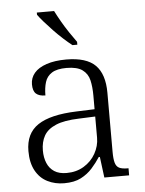

<svg xmlns="http://www.w3.org/2000/svg" viewBox="-54 -810 651 864"><g transform="rotate(-5 271.0 -378.0)"><path d="M201 10Q160 10 126 -7Q92 -24 72.5 -59.5Q53 -95 53 -148Q53 -228 109.5 -265.5Q166 -303 283 -307L366 -310V-372Q366 -411 359 -441Q352 -471 328 -488.5Q304 -506 256 -506Q213 -506 190 -491.5Q167 -477 159 -451Q151 -425 151 -391Q123 -391 109 -403.5Q95 -416 95 -446Q95 -475 113.5 -497Q132 -519 169 -531.5Q206 -544 258 -544Q349 -544 389.5 -503.5Q430 -463 430 -379V-112Q430 -80 435 -62.5Q440 -45 453 -38.5Q466 -32 491 -32H495V0H383L371 -94H366Q350 -69 328.5 -45Q307 -21 277 -5.5Q247 10 201 10ZM216 -35Q260 -35 294 -55.5Q328 -76 347 -110Q366 -144 366 -181V-277L292 -274Q226 -272 188 -256Q150 -240 134 -212Q118 -184 118 -145Q118 -113 128.5 -88Q139 -63 160.5 -49Q182 -35 216 -35ZM292 -606Q274 -620 252.5 -639.5Q231 -659 210 -681Q189 -703 171.5 -723Q154 -743 145 -756V-766H223Q234 -744 249.5 -717Q265 -690 282.5 -664Q300 -638 314 -619V-606Z"/></g></svg>

Font: Noto Serif Gujarati Light
Style: Regular
Weight: 300
Version: Version 2.102